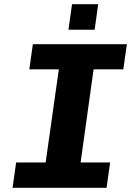

<svg xmlns="http://www.w3.org/2000/svg" viewBox="-20 -897 640 917"><path d="M40 0 57 -121H198L261 -566H120L137 -686H586L569 -566H427L365 -121H506L489 0ZM307 -755 324 -877H449L432 -755Z"/></svg>

Font: Chivo Mono
Style: Bold Italic
Weight: 700
Italic angle: -8.05°
Monospace: yes
Version: Version 1.008